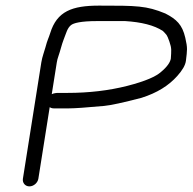

<svg xmlns="http://www.w3.org/2000/svg" viewBox="-20 -645 685 683"><path d="M182 -422.7C183.1 -430.2 185.1 -437.7 187.8 -445.2C194.4 -463.7 199.9 -488.1 206.2 -503.7C216.1 -528.6 219.1 -544.4 232.3 -555.4C241.4 -563 267.3 -570 324.9 -570H425.3C482.4 -566.5 528.9 -555.2 559.7 -534.6C573 -519.8 572.7 -524.7 582.6 -497.1C591.4 -472.2 589.3 -464.9 587.7 -436.5C585.6 -424.2 575.4 -407.8 552.9 -389.2L552.6 -389L552.4 -388.8C535.6 -373.6 499.2 -356.5 432.7 -339.5C367.4 -322.9 295.7 -314.5 220.6 -314.5H188.1C180.3 -314.5 172.1 -313.7 164.1 -310ZM170.6 -259.5H226.5C246.1 -259.5 286.4 -262.4 350.4 -268.2C374.7 -270.4 417.6 -280 483.3 -297C538.7 -314.5 580.1 -340.4 610.8 -374.9C628.3 -394.6 639.6 -412.6 641.5 -429.8C645.8 -467.4 647.9 -472.7 639.1 -510.8C628.4 -557.3 608 -576.5 568.2 -597C500.7 -624.9 466.5 -625 332.2 -625C236.5 -625 182.5 -605 158.6 -527.2C153.6 -510.7 148.8 -504.1 141.4 -475.8C137.8 -462 130.3 -443.7 127.1 -423.7L61.5 -9.5C59.1 5.5 69.6 18 84.6 18C99.7 18 114.1 5.5 116.5 -9.5L156.8 -263.8C160.5 -261.2 165.3 -259.5 170.6 -259.5Z"/></svg>

Font: MewTooHand
Style: BdWideIta
Weight: 400
Designer: Mew Too, Robert Jablonski
Version: Version 0.77